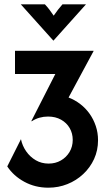

<svg xmlns="http://www.w3.org/2000/svg" viewBox="-20 -862 498 896"><path d="M205.6 13.9Q144.4 13.9 93.8 -13.5Q43.1 -41 13.9 -85.4L77.8 -212.5Q84 -181.9 102.1 -155.9Q120.1 -129.9 146.9 -114.2Q173.6 -98.6 206.9 -98.6Q238.9 -98.6 264.2 -113.2Q289.6 -127.8 304.5 -152.8Q319.4 -177.8 319.4 -209Q319.4 -239.6 305.2 -264.2Q291 -288.9 264.9 -303.5Q238.9 -318.1 204.2 -318.1Q183.3 -318.1 164.6 -312.8Q145.8 -307.6 127.8 -295.8L126.4 -297.2L238.2 -516.7H50V-625H416.7V-623.6L300 -406.9Q329.2 -395.8 354.5 -376.4Q379.9 -356.9 398.3 -330.9Q416.7 -304.9 427.1 -273.6Q437.5 -242.4 437.5 -207.6Q437.5 -160.4 419.1 -120.1Q400.7 -79.9 368.4 -49.7Q336.1 -19.4 294.4 -2.8Q252.8 13.9 205.6 13.9ZM228.5 -672.9 77.1 -841.7H189.6Q201.4 -829.2 210.8 -816.7Q220.1 -804.2 230.6 -788.9Q241 -804.2 250.7 -816.7Q260.4 -829.2 271.5 -841.7H381.2L229.9 -672.9Z"/></svg>

Font: Afacad Flux
Style: Bold
Weight: 700
Designer: Kristian Moeller
Foundry: Dicotype
Version: Version 1.100